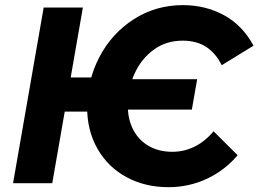

<svg xmlns="http://www.w3.org/2000/svg" viewBox="-20 -730 1030 765"><path d="M154 -700H310.2L188.2 0H32ZM186 -421.4H390.2L366 -285.4H161.8ZM451.8 -414.4H765.6L744.4 -293.4H430.6ZM327.2 -302.2Q327.2 -409.2 376.2 -503Q425.2 -596.8 512.8 -653.2Q600.4 -709.6 709.2 -709.6Q798.2 -709.6 872 -669.7Q945.8 -629.8 990.2 -548L863.4 -470.2Q839.6 -518.4 801.4 -543.2Q763.2 -568 707.6 -568Q641.2 -568 591.7 -531.4Q542.2 -494.8 515.7 -435.6Q489.2 -376.4 489.2 -309.8Q489.2 -255 510.7 -213.4Q532.2 -171.8 572.3 -148.5Q612.4 -125.2 666.8 -125.2Q714.2 -125.2 756.1 -146.2Q798 -167.2 830.8 -207L926.8 -111.6Q875.8 -51.2 804.3 -17.7Q732.8 15.8 651.4 15.8Q558 15.8 484.2 -24.1Q410.4 -64 368.8 -136.6Q327.2 -209.2 327.2 -302.2Z"/></svg>

Font: Fixel Italic Variable 20240409 Display Thin
Style: Italic
Weight: 100
Italic angle: -10°
Designer: AlfaBravo + MacPaw
Foundry: Kyrylo Tkachov, Marchela Mozhyna, Serhii Makarenko, Maria Weinstein, Zakhar Kryvoshyya
Version: Version 1.211;Glyphs 3.2 (3225)